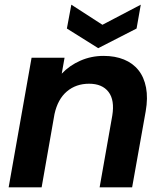

<svg xmlns="http://www.w3.org/2000/svg" viewBox="-20 -801 701 821"><path d="M460 -306Q471 -373 444 -408Q417 -443 361 -443Q305 -443 266 -410Q227 -377 213 -313L158 0H17L115 -554H256L244 -486Q277 -521 323.5 -541.5Q370 -562 423 -562Q472 -562 510 -546.5Q548 -531 572 -501Q596 -471 604.5 -426.5Q613 -382 603 -325L545 0H406ZM582 -781 564 -679 400 -595 266 -679 285 -781 418 -695Z"/></svg>

Font: SVN-Poppins SemiBold
Style: Italic
Weight: 600
Italic angle: -10°
Designer: Ninad Kale (Devanagari), Jonny Pinhorn (Latin)
Foundry: Indian Type Foundry
Version: Version 3.002 2017; ttfautohint (v1.8.3)